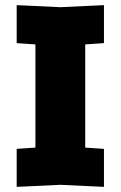

<svg xmlns="http://www.w3.org/2000/svg" viewBox="-20 -724 470 748"><path d="M45 4V-144L118 -149V-551L45 -556V-704L215 -696L385 -704V-556L312 -551V-149L385 -144V4L215 -4Z"/></svg>

Font: Tektur ExtraBold
Style: Regular
Weight: 800
Designer: Adam Jagosz
Foundry: Adam Jagosz
Version: Version 1.005;gftools[0.9.30]